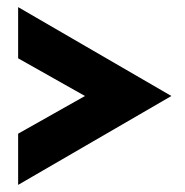

<svg xmlns="http://www.w3.org/2000/svg" viewBox="-20 -520 521 540"><path d="M31 -500 462 -250 31 0V-144L219 -250L31 -356Z"/></svg>

Font: CostaRica
Style: Normal
Weight: 900
Version: Version 1.3